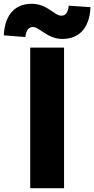

<svg xmlns="http://www.w3.org/2000/svg" viewBox="-74 -996 499 1016"><path d="M86 0H265V-744H86ZM256 -790C337 -790 399 -838 405 -958L290 -966C285 -925 271 -913 250 -913C214 -913 176 -976 94 -976C13 -976 -48 -927 -54 -809L60 -800C65 -840 80 -853 100 -853C136 -853 176 -790 256 -790Z"/></svg>

Font: Noto Sans CJK KR Black
Style: Regular
Weight: 900
Designer: Ryoko NISHIZUKA (kana & ideographs); Paul D. Hunt (Latin, Greek & Cyrillic); Wenlong ZHANG (bopomofo); Sandoll Communica
Foundry: Adobe Systems Incorporated
Version: Version 1.004;PS 1.004;hotconv 1.0.82;makeotf.lib2.5.63406